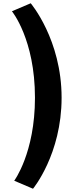

<svg xmlns="http://www.w3.org/2000/svg" viewBox="-20 -895 450 1175"><path d="M182 260C182 260 357 49 357 -297C357 -653 168 -875 168 -875L53 -826C53 -826 194 -655 194 -297C194 41 67 211 67 211Z"/></svg>

Font: Sztylet
Style: Bd
Weight: 700
Foundry: Cannot Into Space Fonts, PlusOne Fonts
Version: Version 0.12